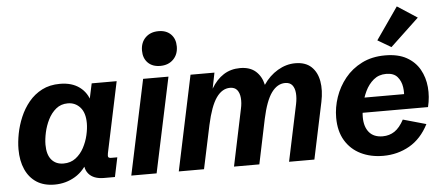

<svg xmlns="http://www.w3.org/2000/svg" viewBox="-53 -926 2451 1062"><g transform="rotate(-5 1172.5 -395.5)"><path d="M210.4 12.7Q151.4 12.7 110.8 -13.4Q70.3 -39.6 49.1 -87.2Q27.8 -134.8 27.8 -199.2Q27.8 -238.8 36.6 -284.9Q45.4 -331.1 64.5 -376.2Q83.5 -421.4 114 -458.5Q144.5 -495.6 187.5 -517.8Q230.5 -540 287.6 -540Q353.5 -540 396 -508.5Q438.5 -477.1 452.1 -422.4L439.5 -418L462.9 -527.3H601.6L518.6 -134.3Q515.6 -119.1 518.6 -113.3Q521.5 -107.4 536.1 -107.4H568.4L545.9 0H485.4Q426.8 0 399.7 -32.7Q372.6 -65.4 384.3 -122.6L387.7 -141.6L408.2 -115.2Q377 -49.8 325 -18.6Q272.9 12.7 210.4 12.7ZM269.5 -99.1Q309.1 -99.1 337.2 -120.6Q365.2 -142.1 382.8 -175Q400.4 -208 408.7 -244.1Q417 -280.3 417 -310.1Q417 -368.2 389.9 -398.4Q362.8 -428.7 321.3 -428.7Q283.2 -428.7 256.1 -406.5Q229 -384.3 211.9 -350.1Q194.8 -315.9 186.8 -278.8Q178.7 -241.7 178.7 -211.4Q178.7 -156.2 202.9 -127.7Q227.1 -99.1 269.5 -99.1Z M889.2 -527.3 777.3 0H636.7L748.5 -527.3ZM849.6 -590.3Q806.2 -590.3 781 -615.7Q755.9 -641.1 755.9 -683.1Q755.9 -728 783.4 -755.4Q811 -782.7 856 -782.7Q899.4 -782.7 924.6 -757.3Q949.7 -731.9 949.7 -689.9Q949.7 -645.5 922.1 -617.9Q894.5 -590.3 849.6 -590.3Z M900.4 0 1011.7 -527.3H1144.5L1127 -439.9Q1156.2 -489.3 1196 -514.6Q1235.8 -540 1287.6 -540Q1342.3 -540 1374.3 -511.5Q1406.2 -482.9 1416.5 -435.5Q1449.2 -484.4 1496.3 -512.2Q1543.5 -540 1593.8 -540Q1650.4 -540 1682.6 -510Q1714.8 -480 1723.9 -429Q1732.9 -377.9 1719.7 -314.5L1653.3 0H1512.7L1579.1 -314.5Q1585.9 -347.2 1583.7 -375Q1581.5 -402.8 1568.4 -419.4Q1555.2 -436 1528.8 -436Q1485.4 -436 1453.1 -391.8Q1420.9 -347.7 1399.4 -247.6L1347.7 0H1207L1272.9 -314.5Q1280.3 -347.2 1277.8 -375Q1275.4 -402.8 1262.2 -419.4Q1249 -436 1222.7 -436Q1178.7 -436 1146.5 -390.4Q1114.3 -344.7 1091.8 -241.7L1040.5 0Z M2035.2 12.7Q1965.3 12.7 1910.6 -14.2Q1856 -41 1824.7 -93Q1793.5 -145 1793.5 -220.2Q1793.5 -277.3 1812.7 -333.7Q1832 -390.1 1869.6 -436.8Q1907.2 -483.4 1963.4 -511.7Q2019.5 -540 2092.8 -540Q2164.6 -540 2211.7 -513.7Q2258.8 -487.3 2283.7 -443.1Q2308.6 -398.9 2313.5 -344.7Q2318.4 -290.5 2304.7 -234.4H1887.2L1904.3 -317.4H2196.3L2176.3 -292Q2182.1 -322.8 2177.2 -356.4Q2172.4 -390.1 2152.1 -413.8Q2131.8 -437.5 2089.8 -437.5Q2048.8 -437.5 2020 -413.6Q1991.2 -389.6 1973.6 -352.8Q1956.1 -315.9 1948.2 -277.3Q1940.4 -238.8 1940.4 -210.4Q1940.4 -156.7 1966.1 -126Q1991.7 -95.2 2041.5 -95.2Q2078.6 -95.2 2107.4 -114.5Q2136.2 -133.8 2159.7 -177.7L2287.6 -141.6Q2247.1 -62.5 2181.2 -24.9Q2115.2 12.7 2035.2 12.7ZM2132.3 -582.5 2057.6 -626.5 2181.2 -804.2 2291.5 -732.4Z"/></g></svg>

Font: Schibsted Grotesk
Style: Bold Italic
Weight: 700
Italic angle: -12°
Designer: Bakken & Baeck AS, Henrik Kongsvoll
Foundry: Schibsted ASA
Version: Version 1.100;gftools[0.9.25]